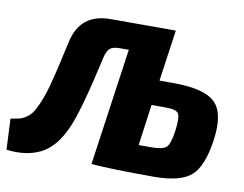

<svg xmlns="http://www.w3.org/2000/svg" viewBox="-86 -795 1152 907"><g transform="rotate(10 490.0 -341.0)"><path d="M652 -444H719Q867 -444 919.5 -393Q972 -342 953 -211Q935 -83 883 -37.5Q831 8 704 8Q506 8 404 0L484 -562H438Q408 -562 393.5 -549.5Q379 -537 372 -504Q311 -230 272 -149Q228 -52 159.5 -18.5Q91 15 -3 3L-10 -145Q20 -150 34.5 -153.5Q49 -157 69.5 -172Q90 -187 102 -213Q127 -258 147 -331.5Q167 -405 198 -548Q228 -690 374 -690H687ZM608 -127H669Q723 -127 740.5 -143Q758 -159 767 -224Q775 -286 765.5 -305Q756 -324 706 -324H635Z"/></g></svg>

Font: Exo 2.0 Extra Bold
Style: Italic
Weight: 800
Italic angle: -8°
Designer: Natanael Gama
Version: Version 1.001;PS 001.001;hotconv 1.0.70;makeotf.lib2.5.58329